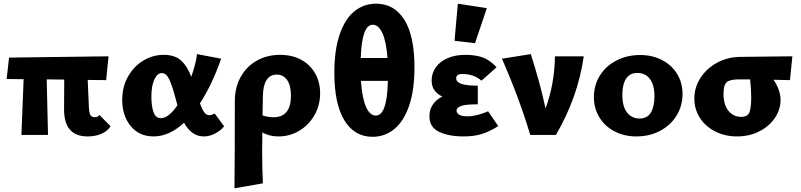

<svg xmlns="http://www.w3.org/2000/svg" viewBox="-20 -731 4337 1040"><path d="M579 -47Q564 -22 531 -7Q498 8 455 8Q327 8 327 -138L328 -300L233 -301L240 0H96L108 -302L16 -303L29 -419L568 -426L555 -297L455 -298L461 -163Q462 -122 469 -109Q476 -96 494 -96Q509 -96 519 -108Z M1194 -47Q1178 -26 1147.5 -9Q1117 8 1084 8Q1018 8 977 -66Q896 8 812 8Q734 8 688 -48Q642 -104 642 -190Q642 -261 673.5 -316.5Q705 -372 756.5 -403Q808 -434 867 -434Q927 -434 961 -403Q995 -372 1016 -315Q1042 -389 1047 -438L1178 -413Q1129 -273 1063 -171Q1075 -138 1086.5 -122.5Q1098 -107 1114 -107Q1125 -107 1143 -116ZM941 -161 928 -209Q911 -272 895.5 -303.5Q880 -335 857 -335Q832 -335 816 -300.5Q800 -266 800 -208Q800 -156 811.5 -123.5Q823 -91 851 -91Q894 -91 941 -161Z M1714 -226Q1714 -161 1683.5 -107.5Q1653 -54 1601.5 -23Q1550 8 1489 8Q1437 8 1401 -14L1400 91Q1400 177 1404 262L1250 289Q1252 123 1252 -183Q1252 -257 1283.5 -314Q1315 -371 1371 -402.5Q1427 -434 1497 -434Q1562 -434 1611 -407.5Q1660 -381 1687 -333.5Q1714 -286 1714 -226ZM1556 -212Q1556 -269 1535 -298Q1514 -327 1479 -327Q1442 -327 1423.5 -297Q1405 -267 1404 -213L1402 -106Q1430 -96 1462 -96Q1509 -96 1532.5 -125.5Q1556 -155 1556 -212Z M2225 -366Q2225 -244 2196.5 -159.5Q2168 -75 2116.5 -32.5Q2065 10 1998 10Q1900 10 1845.5 -79Q1791 -168 1791 -337Q1791 -458 1819 -542Q1847 -626 1898 -668.5Q1949 -711 2017 -711Q2116 -711 2170.5 -623.5Q2225 -536 2225 -366ZM1934 -417H2079Q2072 -508 2051 -552.5Q2030 -597 1999 -597Q1940 -597 1934 -417ZM2081 -293H1935Q1942 -197 1963 -151Q1984 -105 2016 -105Q2077 -105 2081 -293Z M2679 -48Q2633 -19 2591 -5.5Q2549 8 2491 8Q2410 8 2358 -17Q2306 -42 2306 -101Q2306 -137 2324.5 -164.5Q2343 -192 2376 -208Q2318 -235 2318 -295Q2318 -334 2340.5 -366Q2363 -398 2404.5 -416Q2446 -434 2502 -434Q2552 -434 2591.5 -421Q2631 -408 2670 -367L2588 -294Q2547 -330 2485 -330Q2466 -330 2458.5 -324Q2451 -318 2451 -306Q2451 -287 2478 -277Q2505 -267 2568 -267V-166Q2502 -166 2477.5 -157Q2453 -148 2453 -131Q2453 -118 2467.5 -109.5Q2482 -101 2512 -101Q2560 -101 2624 -128ZM2442 -510 2460 -711 2617 -687 2553 -497Z M3142 -426Q3110 -203 2991 0H2852Q2795 -193 2699 -413L2855 -438Q2904 -287 2935 -144Q2984 -276 2986 -426Z M3197 -205Q3197 -270 3229.5 -322Q3262 -374 3319.5 -403.5Q3377 -433 3448 -433Q3513 -433 3565.5 -406Q3618 -379 3647.5 -331Q3677 -283 3677 -222Q3677 -157 3644.5 -104.5Q3612 -52 3555 -22Q3498 8 3427 8Q3361 8 3308.5 -19.5Q3256 -47 3226.5 -95.5Q3197 -144 3197 -205ZM3525 -209Q3525 -271 3500 -303.5Q3475 -336 3433 -336Q3391 -336 3371 -304.5Q3351 -273 3351 -217Q3351 -154 3376.5 -121.5Q3402 -89 3444 -89Q3486 -89 3505.5 -121.5Q3525 -154 3525 -209Z M4259 -297Q4199 -299 4170 -299Q4208 -243 4208 -189Q4208 -138 4177.5 -92.5Q4147 -47 4093 -19.5Q4039 8 3972 8Q3906 8 3853 -19.5Q3800 -47 3770.5 -93.5Q3741 -140 3741 -197Q3741 -258 3774.5 -309.5Q3808 -361 3865.5 -392Q3923 -423 3994 -423L4272 -426ZM4043 -301H3982Q3933 -301 3916 -285.5Q3899 -270 3899 -224Q3899 -163 3926 -130.5Q3953 -98 3995 -98Q4029 -98 4039 -121.5Q4049 -145 4049 -204Q4049 -251 4043 -301Z"/></svg>

Font: Ysabeau Ultrabold
Style: Regular
Weight: 800
Designer: Christian Thalmann (Catharsis Fonts)
Version: Version 0.003